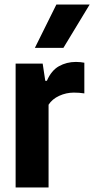

<svg xmlns="http://www.w3.org/2000/svg" viewBox="-20 -828 416 848"><path d="M49 0V-547H168.5L180 -471H187Q206.5 -516.5 240.2 -535.5Q274 -554.5 315.5 -554.5Q325.5 -554.5 335.5 -553.5Q345.5 -552.5 352.5 -551V-415.5Q341 -417.5 329.2 -418.2Q317.5 -419 306 -419Q272.5 -419 241.5 -404.8Q210.5 -390.5 194.5 -365.5V0ZM134 -616.5 229 -808H376L260 -616.5Z"/></svg>

Font: Encode Sans Cnd
Style: Bold
Weight: 700
Width: 3
Designer: Multiple Designers
Foundry: Impallari Type
Version: Version 3.002; ttfautohint (v1.8.3) -l 8 -r 50 -G 200 -x 14 